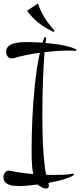

<svg xmlns="http://www.w3.org/2000/svg" viewBox="-57 -914 461 1104"><path d="M224.1 152.8Q224.1 169.9 207 169.9Q196.3 169.9 186.3 164.6Q176.3 159.2 168 153.8Q165.5 152.3 163.8 150.6Q162.1 148.9 160.2 147Q128.9 150.9 101.1 153.3Q73.2 155.8 53.7 155.8Q40.5 155.8 24.9 154.5Q9.3 153.3 -4.6 148.2Q-18.6 143.1 -27.8 132.8Q-37.1 122.6 -37.1 104Q-37.1 90.3 -28.6 78.6Q-20 66.9 -4.9 66.9Q-3.4 66.9 -1.5 67.4Q0.5 67.9 2 67.9Q32.7 74.7 66.4 79.3Q100.1 84 134.3 86.9Q129.9 66.4 127.9 44.2Q126 22 125.2 1Q124.5 -20 124.8 -38.1Q125 -56.2 125 -67.9Q125 -103.5 126 -146.2Q127 -189 129.2 -235.6Q131.3 -282.2 135 -331.3Q138.7 -380.4 143.8 -429Q148.9 -477.5 156 -523.7Q163.1 -569.8 172.4 -610.8Q130.9 -605 91.8 -596.9Q52.7 -588.9 20 -579.1Q17.1 -578.1 14.6 -578.1Q12.2 -578.1 9.8 -578.1Q2.4 -578.1 -3.7 -581.5Q-9.8 -585 -13.7 -590.3Q-17.6 -595.7 -19.8 -602.5Q-22 -609.4 -22 -616.2Q-22 -630.9 -14.9 -640.6Q-7.8 -650.4 3.4 -656.7Q14.6 -663.1 29.1 -666Q43.5 -668.9 58.1 -670.4Q72.8 -671.9 86.2 -671.9Q99.6 -671.9 109.9 -671.9Q125 -671.9 145 -671.1Q165 -670.4 187.5 -668.5Q189.9 -677.2 192.9 -685.3Q195.8 -693.4 198.7 -701.2L209 -696.8Q207 -687 204.6 -667Q230 -664.6 256.3 -661.4Q282.7 -658.2 306.6 -653.3Q330.6 -648.4 350.6 -642.3Q370.6 -636.2 383.8 -628.9L378.9 -621.1Q366.7 -622.6 354.2 -622.8Q341.8 -623 330.1 -623Q300.8 -623 267.6 -620.6Q234.4 -618.2 199.2 -614.3Q196.8 -581.5 194.3 -540.8Q191.9 -500 190.2 -453.6Q188.5 -407.2 187.5 -357.4Q186.5 -307.6 186.5 -257.1Q186.5 -206.5 187.5 -157.2Q188.5 -107.9 191.2 -63Q193.8 -18.1 198 21.2Q202.1 60.5 208 90.8Q221.2 91.3 234.1 91.6Q247.1 91.8 259.8 91.8Q285.6 91.8 312 90.6Q338.4 89.4 363.8 84L368.7 91.8Q358.4 99.1 342.5 105.5Q326.7 111.8 307.4 117.7Q288.1 123.5 265.9 128.7Q243.7 133.8 220.7 137.7Q222.2 141.6 223.1 145.3Q224.1 148.9 224.1 152.8ZM251.5 -730Q203.6 -752.4 166.3 -781.5Q128.9 -810.5 98.6 -852.1L161.1 -894Q169.4 -869.1 179.7 -848.1Q189.9 -827.1 201.9 -808.3Q213.9 -789.6 227.8 -772Q241.7 -754.4 256.8 -736.8Z"/></svg>

Font: Montez
Style: Regular
Weight: 400
Designer: Astigmatic (AOETI)
Foundry: Astigmatic (AOETI)
Version: Version 1.000